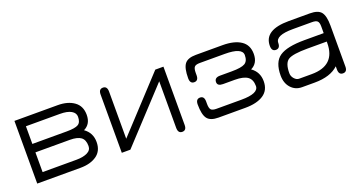

<svg xmlns="http://www.w3.org/2000/svg" viewBox="-34 -894 2492 1327"><g transform="rotate(-20 1212.5 -230.5)"><path d="M76 0V-461H394Q468 -461 514 -428Q560 -395 560 -330Q560 -262 506 -236Q560 -198 560 -130Q560 -65 514 -32.5Q468 0 394 0ZM387 -399H138V-269H391Q453 -269 476 -283Q499 -297 499 -338Q499 -366 470.5 -382.5Q442 -399 387 -399ZM391 -207H138V-62H387Q436 -62 467 -77Q498 -92 498 -123Q498 -169 472 -188Q446 -207 391 -207Z M1112 -461H1172V-32Q1172 7 1141 7Q1110 7 1110 -34V-376L761 0H698V-429Q698 -468 729 -468Q760 -468 760 -427V-81Z M1604 -207H1518Q1477 -207 1477 -236Q1477 -269 1518 -269H1604Q1675 -269 1701.5 -284.5Q1728 -300 1728 -344Q1728 -399 1600 -399H1417Q1387 -399 1377 -387.5Q1367 -376 1367 -345V-327Q1367 -287 1336 -287Q1305 -287 1305 -327Q1305 -401 1327.5 -431Q1350 -461 1410 -461H1607Q1692 -461 1740.5 -429Q1789 -397 1789 -331Q1789 -262 1735 -236Q1789 -198 1789 -130Q1789 -64 1740.5 -32Q1692 0 1607 0H1410Q1350 0 1327.5 -30Q1305 -60 1305 -134Q1305 -174 1336 -174Q1367 -174 1367 -134V-116Q1367 -85 1377 -73.5Q1387 -62 1417 -62H1600Q1727 -62 1727 -117Q1727 -165 1697.5 -186Q1668 -207 1604 -207Z M2150 -300H2292V-350Q2292 -378 2281.5 -388.5Q2271 -399 2242 -399H2101Q1974 -399 1974 -344Q1974 -304 1943 -304Q1912 -304 1912 -344Q1912 -461 2094 -461H2249Q2309 -461 2331.5 -432.5Q2354 -404 2354 -333V-31Q2354 7 2323 7Q2292 7 2292 -33V-56Q2233 0 2117 0H2024Q1975 0 1943.5 -35Q1912 -70 1912 -126Q1912 -225 1967 -262.5Q2022 -300 2150 -300ZM2292 -238H2150Q2042 -238 2008 -216.5Q1974 -195 1974 -121Q1974 -98 1990 -80Q2006 -62 2024 -62H2117Q2292 -62 2292 -228Z"/></g></svg>

Font: Jura Medium
Style: Regular
Weight: 500
Designer: Daniel Johnson, Alexei Vanyashin
Foundry: Daniel Johnson
Version: Version 5.103